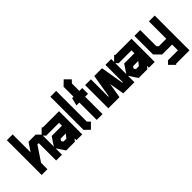

<svg xmlns="http://www.w3.org/2000/svg" viewBox="35 -1660 2810 2810"><g transform="rotate(-45 1440.0 -255.0)"><path d="M60 -720H180V-348L268 -480H416L480 -416V0H360V-360H332L180 -132V0H60Z M552 -492 566 -480H900V0H780V-39L748 0H568L468 -150L568 -300H780V-360H514L468 -408ZM632 -180 612 -150 632 -120H692L740 -180Z M960 -720H1080V-86L1122 -42L1038 42L960 -34Z M1278 -762 1362 -678 1320 -634V-480H1380V-360H1320V0H1200V-360H1140L1170 -480H1200V-686Z M1440 -480H1560V-120H1569L1629 -480H1790L1850 -120H1860V-480H1980V0H1749L1710 -232L1671 0H1440Z M2052 -492 2066 -480H2400V0H2280V-39L2248 0H2068L1968 -150L2068 -300H2280V-360H2014L1968 -408ZM2132 -180 2112 -150 2132 -120H2192L2240 -180Z M2460 -480H2580V-146L2606 -120H2760V-480H2880V240H2606L2592 252L2508 168L2554 120H2760V0H2554L2460 -94Z"/></g></svg>

Font: SOV_raksil
Style: Book
Weight: 400
Version: Version 1.00